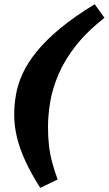

<svg xmlns="http://www.w3.org/2000/svg" viewBox="-20 -759 513 906"><path d="M473 -675Q389.5 -609.5 337 -542.2Q284.5 -475 256.2 -408.5Q228 -342 217.2 -279.5Q206.5 -217 206.5 -161Q206.5 -113.5 211 -73.2Q215.5 -33 225.8 5.8Q236 44.5 252 88L170 127.5Q128 62 100.8 3.2Q73.5 -55.5 60.2 -110.2Q47 -165 47 -218Q47 -266 55.8 -314.8Q64.5 -363.5 87.8 -413.8Q111 -464 153.8 -516.5Q196.5 -569 263.2 -624.5Q330 -680 427 -739Z"/></svg>

Font: Newsreader 9pt ExtraBold
Style: Italic
Weight: 800
Italic angle: -17°
Designer: Hugues Gentile
Foundry: Production Type
Version: Version 1.003